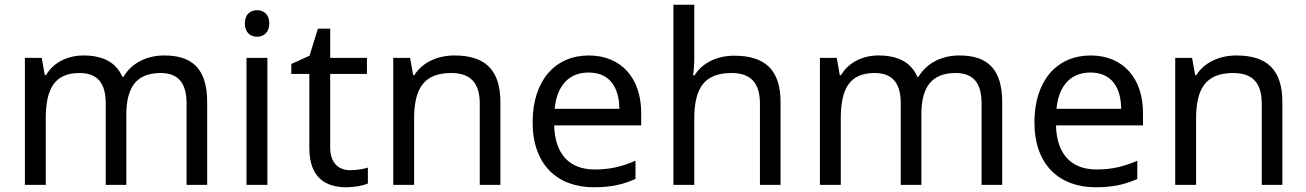

<svg xmlns="http://www.w3.org/2000/svg" viewBox="-20 -780 5511 810"><path d="M673 -546C603 -546 537 -517 501 -456H496C470 -517 414 -546 332 -546C268 -546 207 -519 174 -463H169L156 -536H85V0H173V-278C173 -403 208 -472 316 -472C391 -472 426 -429 426 -345V0H513V-296C513 -410 554 -472 658 -472C732 -472 767 -429 767 -345V0H854V-349C854 -487 794 -546 673 -546Z M1065 -737C1036 -737 1013 -720 1013 -681C1013 -643 1036 -625 1065 -625C1092 -625 1116 -643 1116 -681C1116 -720 1092 -737 1065 -737ZM1108 -536H1020V0H1108Z M1457 -62C1408 -62 1373 -93 1373 -158V-468H1528V-536H1373V-659H1321L1286 -545L1209 -510V-468H1285V-156C1285 -26 1358 10 1442 10C1474 10 1513 3 1532 -6V-73C1515 -67 1483 -62 1457 -62Z M1897 -546C1829 -546 1763 -519 1728 -463H1723L1710 -536H1639V0H1727V-278C1727 -403 1765 -472 1884 -472C1966 -472 2004 -429 2004 -343V0H2091V-349C2091 -487 2025 -546 1897 -546Z M2464 -546C2322 -546 2227 -440 2227 -264C2227 -85 2332 10 2485 10C2558 10 2606 -1 2661 -25V-102C2605 -78 2557 -65 2489 -65C2382 -65 2321 -130 2318 -251H2685V-304C2685 -450 2601 -546 2464 -546ZM2463 -474C2552 -474 2592 -412 2593 -321H2320C2329 -417 2379 -474 2463 -474Z M2909 -537V-760H2821V0H2909V-277C2909 -402 2946 -472 3066 -472C3148 -472 3186 -429 3186 -343V0H3273V-349C3273 -486 3207 -545 3077 -545C3008 -545 2944 -517 2910 -462H2904C2907 -483 2909 -511 2909 -537Z M4027 -546C3957 -546 3891 -517 3855 -456H3850C3824 -517 3768 -546 3686 -546C3622 -546 3561 -519 3528 -463H3523L3510 -536H3439V0H3527V-278C3527 -403 3562 -472 3670 -472C3745 -472 3780 -429 3780 -345V0H3867V-296C3867 -410 3908 -472 4012 -472C4086 -472 4121 -429 4121 -345V0H4208V-349C4208 -487 4148 -546 4027 -546Z M4581 -546C4439 -546 4344 -440 4344 -264C4344 -85 4449 10 4602 10C4675 10 4723 -1 4778 -25V-102C4722 -78 4674 -65 4606 -65C4499 -65 4438 -130 4435 -251H4802V-304C4802 -450 4718 -546 4581 -546ZM4580 -474C4669 -474 4709 -412 4710 -321H4437C4446 -417 4496 -474 4580 -474Z M5196 -546C5128 -546 5062 -519 5027 -463H5022L5009 -536H4938V0H5026V-278C5026 -403 5064 -472 5183 -472C5265 -472 5303 -429 5303 -343V0H5390V-349C5390 -487 5324 -546 5196 -546Z"/></svg>

Font: Noto Sans Nandinagari
Style: Regular
Weight: 400
Designer: Ek Type
Foundry: Ek Type
Version: Version 1.002